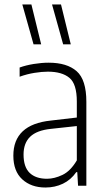

<svg xmlns="http://www.w3.org/2000/svg" viewBox="-20 -828 470 856"><path d="M182.5 8Q119 8 79.2 -28.5Q39.5 -65 39.5 -134Q39.5 -273 206.5 -290.5L322.5 -304V-375.5Q322.5 -454 289.2 -481.2Q256 -508.5 193.5 -508.5Q167 -508.5 134 -503.2Q101 -498 67.5 -486V-527Q95 -537 130.5 -542.8Q166 -548.5 197 -548.5Q278.5 -548.5 321.8 -510.5Q365 -472.5 365 -374V0H328L324.5 -60.5H320Q296 -26 260.5 -9Q225 8 182.5 8ZM85 -139Q85 -83.5 112.2 -57.2Q139.5 -31 189.5 -31Q222.5 -31 258.5 -48.2Q294.5 -65.5 322.5 -113V-266L207 -253.5Q144 -247 114.5 -218.5Q85 -190 85 -139ZM261.5 -630.5 212 -808H252L295.5 -630.5ZM129.5 -630.5 79.5 -808H120L163.5 -630.5Z"/></svg>

Font: Encode Sans Condensed ExtraLight
Style: Regular
Weight: 200
Width: 3
Designer: Multiple Designers
Foundry: Impallari Type
Version: Version 3.000; ttfautohint (v1.8.3) -l 8 -r 50 -G 200 -x 14 